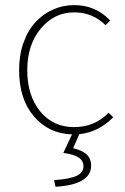

<svg xmlns="http://www.w3.org/2000/svg" viewBox="-20 -510 486 746"><path d="M195.8 215.8 189.9 189.9Q253.4 185.5 278.8 172.6Q304.2 159.7 304.2 136.2Q304.2 114.3 285.6 102.1Q267.1 89.8 226.1 84L259.8 12.2Q168.9 9.3 111.6 -57.9Q54.2 -125 54.2 -237.8Q54.2 -296.4 71.5 -344.7Q88.9 -393.1 118.4 -424.6Q147.9 -456.1 186.5 -473.1Q225.1 -490.2 268.1 -490.2Q351.6 -490.2 408.2 -430.2L390.1 -412.1Q340.3 -461.9 268.1 -461.9Q190.4 -461.9 138.2 -398.7Q85.9 -335.4 85.9 -237.8Q85.9 -138.7 136 -77.4Q186 -16.1 268.1 -16.1Q347.7 -16.1 401.9 -71.8L419.9 -54.2Q361.3 4.4 288.1 11.2L264.2 65.9Q298.3 73.7 316.2 89.6Q334 105.5 334 133.8Q334 207 195.8 215.8Z"/></svg>

Font: Source Sans 3 ExtraLight
Style: Regular
Weight: 200
Designer: Paul D. Hunt
Foundry: Adobe
Version: Version 3.052;hotconv 1.1.0;makeotfexe 2.6.0